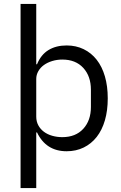

<svg xmlns="http://www.w3.org/2000/svg" viewBox="-20 -760 620 980"><path d="M85 -740H165V-432H169Q189 -481 227.5 -504.5Q266 -528 320 -528Q368 -528 407 -509Q446 -490 473.5 -455Q501 -420 515.5 -370Q530 -320 530 -258Q530 -196 515.5 -146Q501 -96 473.5 -61Q446 -26 407 -7Q368 12 320 12Q215 12 169 -84H165V200H85ZM298 -60Q366 -60 405 -102.5Q444 -145 444 -214V-302Q444 -371 405 -413.5Q366 -456 298 -456Q271 -456 246.5 -448.5Q222 -441 204 -428Q186 -415 175.5 -396.5Q165 -378 165 -357V-165Q165 -140 175.5 -120.5Q186 -101 204 -87.5Q222 -74 246.5 -67Q271 -60 298 -60Z"/></svg>

Font: IBM Plex Sans Thai Looped
Style: Regular
Weight: 400
Designer: Mike Abbink, Paul van der Laan, Pieter van Rosmalen, Ben Mitchell, Mark Frömberg
Foundry: Bold Monday
Version: Version 1.1